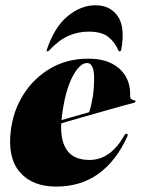

<svg xmlns="http://www.w3.org/2000/svg" viewBox="-20 -680 522 710"><path d="M450.5 -175Q410 -85 344.2 -37.5Q278.5 10 187.5 10Q100 10 53.8 -43Q7.5 -96 20 -197Q29 -271.5 67.5 -331.8Q106 -392 167.2 -427.5Q228.5 -463 305.5 -463Q361 -463 396 -443.8Q431 -424.5 447 -393.5Q463 -362.5 461 -327Q460.5 -320.5 463.2 -316Q466 -311.5 475.5 -309.5Q481.5 -308.5 481.5 -305Q481.5 -302 475.5 -300Q465.5 -297.5 436.5 -289.5Q407.5 -281.5 367.8 -270.2Q328 -259 285.5 -246.8Q243 -234.5 206.5 -224Q203 -159 228.2 -123.8Q253.5 -88.5 311 -88.5Q389 -88.5 440.5 -180.5Q445 -187 449 -185.5Q454.5 -184 450.5 -175ZM209 -251.5Q208 -243.5 207.5 -236Q234 -243.5 261 -251.2Q288 -259 309.5 -265Q317 -286.5 322.2 -317Q327.5 -347.5 328 -385Q329 -447 302 -447Q274.5 -447 247.8 -395.8Q221 -344.5 209 -251.5ZM307.5 -563Q267.5 -563 231.8 -546.8Q196 -530.5 162 -493.5Q159 -490 156 -490Q150.5 -490 153.5 -497Q181.5 -580.5 230.5 -620.5Q279.5 -660.5 332.5 -660.5Q387 -660.5 415.2 -620.5Q443.5 -580.5 428.5 -497Q427.5 -490 422 -490Q419 -490 418 -493.5Q403 -526.5 378.8 -544.8Q354.5 -563 307.5 -563Z"/></svg>

Font: Fraunces 144pt S000 Black
Style: Italic
Weight: 900
Italic angle: -16°
Version: Version 1.000; ttfautohint (v1.8.3)